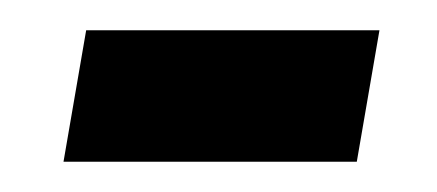

<svg xmlns="http://www.w3.org/2000/svg" viewBox="-20 -351 289 127"><path d="M22 -244 37 -331H231L216 -244Z"/></svg>

Font: Georama Condensed Medium
Style: Italic
Weight: 500
Width: 3
Italic angle: -9°
Designer: Jean-Baptiste Levee
Foundry: Production Type
Version: Version 1.000